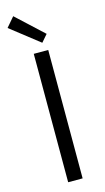

<svg xmlns="http://www.w3.org/2000/svg" viewBox="-132 -906 521 949"><g transform="rotate(-15 128.5 -431.5)"><path d="M147 -699 0 -814 42 -863 179 -736ZM92 0V-657H166V0Z"/></g></svg>

Font: Assistant
Style: Regular
Weight: 400
Designer: Hebrew By Ben Nathan, Latin by Paul Hunt
Version: Version 2.001;PS 002.001;hotconv 1.0.88;makeotf.lib2.5.64775